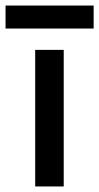

<svg xmlns="http://www.w3.org/2000/svg" viewBox="-51 -673 358 693"><path d="M76 0H179V-493H76ZM-31 -570H287V-653H-31Z"/></svg>

Font: Meta Space Medium
Style: Regular
Weight: 500
Designer: Meta Pool / Florian Karsten
Foundry: Meta Pool / Florian Karsten
Version: Version 2.000;Glyphs 3.1.1 (3137)